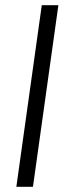

<svg xmlns="http://www.w3.org/2000/svg" viewBox="-20 -720 267 740"><path d="M205 -700 107 0H43L141 -700Z"/></svg>

Font: Pathway Extreme SemiCondensed ExtraLight
Style: Italic
Weight: 250
Width: 4
Italic angle: -8°
Version: Version 1.001;gftools[0.9.26]